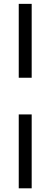

<svg xmlns="http://www.w3.org/2000/svg" viewBox="-20 -870 272 1015"><path d="M147.5 -459H79.1V-849.6H147.5ZM147.5 125.5H79.1V-265.1H147.5Z"/></svg>

Font: VarendraSemibold
Style: Regular
Weight: 600
Designer: Jacob Thomas
Foundry: Bangla Type Foundry
Version: Version 1.008